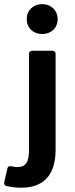

<svg xmlns="http://www.w3.org/2000/svg" viewBox="-64 -709 357 909"><path d="M62.5 -618.2C62.5 -577.1 92.8 -547.9 135.7 -547.9C178.7 -547.9 209 -577.1 209 -618.2C209 -659.2 178.7 -689.5 135.7 -689.5C92.8 -689.5 62.5 -659.2 62.5 -618.2ZM-32.2 171.9C-15.6 175.8 6.8 179.7 36.1 179.7C159.2 179.7 199.2 100.6 199.2 -1V-453.1C199.2 -462.9 193.4 -468.8 183.6 -468.8H88.9C79.1 -468.8 73.2 -462.9 73.2 -453.1V1C73.2 55.7 60.5 82 17.6 82C7.8 82 -1 80.1 -9.8 78.1C-20.5 76.2 -27.3 79.1 -29.3 89.8L-43.9 153.3C-45.9 163.1 -42 169.9 -32.2 171.9Z"/></svg>

Font: Ed Sans Neue SemiBold
Style: Regular
Weight: 600
Designer: Stephen Hutchings
Version: Version 1.004;PS 001.004;hotconv 1.0.88;makeotf.lib2.5.64775